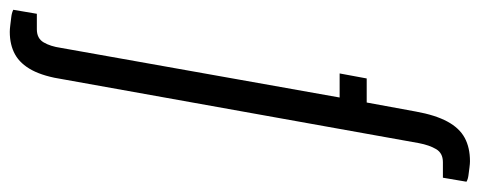

<svg xmlns="http://www.w3.org/2000/svg" viewBox="-374 -464 958 383"><g transform="rotate(90 104.5 -273.0)"><path d="M-23 186Q-28 186 -36 185Q-44 184 -52.5 183Q-61 182 -67 179L-59 132H-28Q-10 132 -2 118.5Q6 105 9 84L108 -472H60L70 -526H118L136 -624Q143 -663 156 -687Q169 -711 188.5 -721.5Q208 -732 235 -732Q240 -732 247.5 -731Q255 -730 263 -729Q271 -728 276 -725L268 -678H237Q219 -678 211 -664.5Q203 -651 199 -630L72 78Q66 118 53.5 141.5Q41 165 22 175.5Q3 186 -23 186Z"/></g></svg>

Font: Archivo ExtraCondensed Light
Style: Italic
Weight: 300
Width: 2
Italic angle: -10°
Designer: Hector Gatti
Foundry: Omnibus-Type
Version: Version 2.001